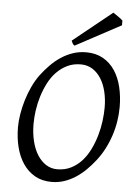

<svg xmlns="http://www.w3.org/2000/svg" viewBox="-58 -878 660 937"><g transform="rotate(5 272.5 -409.5)"><path d="M457 -369.1Q457 -410.2 448.2 -446.5Q439.5 -482.9 422.4 -510Q405.3 -537.1 380.4 -553Q355.5 -568.8 323.2 -568.8Q286.1 -568.8 256.6 -554.4Q227.1 -540 204.1 -516.1Q181.2 -492.2 165 -460.4Q148.9 -428.7 138.4 -394.5Q127.9 -360.4 123 -325.4Q118.2 -290.5 118.2 -259.8Q118.2 -214.4 127.7 -175.5Q137.2 -136.7 154.8 -108.6Q172.4 -80.6 197 -64.7Q221.7 -48.8 252 -48.8Q289.6 -48.8 319.6 -64Q349.6 -79.1 372.3 -104.2Q395 -129.4 411.1 -162.4Q427.2 -195.3 437.5 -231Q447.8 -266.6 452.4 -302.5Q457 -338.4 457 -369.1ZM529.8 -377.9Q529.8 -343.3 524.2 -307.6Q518.6 -272 507.1 -237.3Q495.6 -202.6 478.8 -170.2Q461.9 -137.7 439.9 -109.9Q419.4 -83.5 396.2 -60.8Q373 -38.1 346.9 -21.2Q320.8 -4.4 291.7 5.4Q262.7 15.1 230 15.1Q183.1 15.1 148.2 -4.9Q113.3 -24.9 90.1 -59.3Q66.9 -93.8 55.4 -139.6Q43.9 -185.5 43.9 -236.8Q43.9 -267.6 49.6 -302Q55.2 -336.4 65.7 -370.8Q76.2 -405.3 91.3 -437.7Q106.4 -470.2 126 -497.1Q146.5 -524.4 170.2 -548.6Q193.8 -572.8 220.9 -590.8Q248 -608.9 278.8 -619.4Q309.6 -629.9 344.2 -629.9Q392.1 -629.9 427.2 -609.9Q462.4 -589.8 485.1 -555.4Q507.8 -521 518.8 -475.1Q529.8 -429.2 529.8 -377.9ZM506.3 -776.4 284.2 -657.2Q277.3 -661.6 274.9 -666Q272.5 -670.4 268.1 -680.2L459 -834L470.2 -826.7Q476.6 -822.3 483.6 -817.4Q490.7 -812.5 497.1 -807.6Q503.4 -802.7 506.3 -799.3Z"/></g></svg>

Font: Gentium Plus
Style: Italic
Weight: 400
Italic angle: -8°
Designer: J. Victor Gaultney, Annie Olsen, Iska Routamaa
Foundry: SIL International
Version: Version 1.510